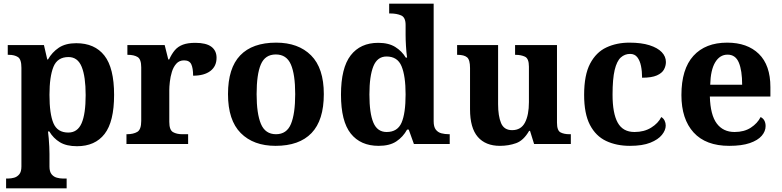

<svg xmlns="http://www.w3.org/2000/svg" viewBox="-20 -780 4235 1040"><path d="M13 240V187H25Q40 187 56.5 182.5Q73 178 84.5 164Q96 150 96 122V-413Q96 -459 77 -471Q58 -483 29 -483H22V-536H218L236 -458H240Q262 -497 298.5 -521.5Q335 -546 393 -546Q493 -546 545.5 -479Q598 -412 598 -266Q598 -121 546.5 -54.5Q495 12 397 12Q340 12 304.5 -9.5Q269 -31 247 -68H240Q242 -54 244 -30.5Q246 -7 247 15.5Q248 38 248 53V122Q248 150 259.5 164Q271 178 288 182.5Q305 187 319 187H341V240ZM350 -62Q400 -62 422 -112.5Q444 -163 444 -265Q444 -365 422.5 -418Q401 -471 351 -471Q291 -471 269.5 -418Q248 -365 248 -266Q248 -163 269.5 -112.5Q291 -62 350 -62Z M665 0V-53H668Q702 -53 723.5 -65.5Q745 -78 745 -125V-415Q745 -459 725.5 -471Q706 -483 673 -483H670V-536H872L891.5 -458H896.6Q910 -488 927 -508Q944 -528 970.5 -538Q997 -548 1038 -548Q1096.6 -548 1124.8 -526.9Q1153 -505.8 1153 -467Q1153 -421 1119.5 -395.5Q1086 -370 1026 -370Q1026 -411 1016 -432Q1006 -453 977 -453Q951 -453 935 -435Q919 -417 911 -390.5Q903 -364 900 -337Q897 -310 897 -293V-120Q897 -76 917 -64.5Q937 -53 967 -53H999V0Z M1472.6 10Q1353 10 1284 -59.3Q1215 -128.7 1215 -270.3Q1215 -411 1281.1 -480Q1347.2 -549 1476 -549Q1596 -549 1665 -480Q1734 -411 1734 -270.3Q1734 -128.7 1667.5 -59.3Q1601 10 1472.6 10ZM1475 -53Q1533 -53 1556 -108.5Q1579 -164 1579 -270.5Q1579 -377 1555.5 -431Q1532 -485 1474 -485Q1416 -485 1393 -431.2Q1370 -377.5 1370 -270Q1370 -164 1393.5 -108.5Q1417 -53 1475 -53Z M2031 10Q1933 10 1880 -56.5Q1827 -123 1827 -267Q1827 -412 1879.5 -480Q1932 -548 2029 -548Q2085 -548 2121 -525.5Q2157 -503 2178 -468H2185Q2181 -496.5 2179 -531.2Q2177 -566 2177 -590V-645Q2177 -686 2152.8 -696.5Q2128.5 -707 2095.9 -707H2088V-760H2329V-123Q2329 -93 2340.5 -78Q2352 -63 2370.8 -58Q2389.6 -53 2412 -53H2416V0H2222L2194 -78H2185Q2163 -38 2126.7 -14Q2090.5 10 2031 10ZM2074.3 -65Q2133 -65 2155 -115.3Q2177 -165.6 2177 -269Q2177 -368.2 2155.1 -421.1Q2133.3 -474 2073.7 -474Q2024 -474 2002.5 -421.1Q1981 -368.1 1981 -268Q1981 -166.5 2002.4 -115.8Q2023.9 -65 2074.3 -65Z M2688 10Q2610 10 2568 -38.5Q2526 -87 2526 -188V-412Q2526 -456 2510 -469.5Q2494 -483 2458 -483H2456V-536H2678V-216Q2678 -152 2694 -113.5Q2710 -75 2754 -75Q2802 -75 2823.5 -116Q2845 -157 2845 -227V-419Q2845 -463 2823.5 -473Q2802 -483 2773 -483H2770V-536H2997V-116Q2997 -73 3016 -63Q3035 -53 3064 -53H3072V0H2873L2851 -71H2846Q2816 -19 2775.5 -4.5Q2735 10 2688 10Z M3392 10Q3319 10 3263 -16.5Q3207 -43 3175.5 -103.5Q3144 -164 3144 -266Q3144 -374 3176.5 -435.5Q3209 -497 3264.5 -523Q3320 -549 3389 -549Q3454 -549 3498 -535Q3542 -521 3564.5 -497.5Q3587 -474 3587 -444Q3587 -423 3576.5 -403.5Q3566 -384 3538 -371.5Q3510 -359 3458 -359Q3458 -394 3452 -423Q3446 -452 3432 -470Q3418 -488 3393 -488Q3364 -488 3342.5 -468.5Q3321 -449 3309.5 -401Q3298 -353 3298 -267Q3298 -166 3326 -115.5Q3354 -65 3417 -65Q3469 -65 3507 -88.5Q3545 -112 3562 -146Q3574 -139 3580 -126.5Q3586 -114 3586 -100Q3586 -75 3565.5 -49.5Q3545 -24 3502.5 -7Q3460 10 3392 10Z M3930 10Q3803 10 3737 -62.5Q3671 -135 3671 -265Q3671 -406 3736 -477.5Q3801 -549 3919 -549Q4028 -549 4090.5 -488Q4153 -427 4153 -308V-257H3825Q3828 -157 3862.5 -111Q3897 -65 3959 -65Q4011 -65 4047 -88.5Q4083 -112 4100 -146Q4114 -139 4120.5 -126.5Q4127 -114 4127 -97Q4127 -69 4106 -44.5Q4085 -20 4041.5 -5Q3998 10 3930 10ZM4000 -321Q4000 -398 3982 -441Q3964 -484 3921 -484Q3879 -484 3854 -442.5Q3829 -401 3827 -321Z"/></svg>

Font: Noto Serif NP Hmong
Style: Regular
Weight: 400
Designer: Dalton Maag Ltd
Foundry: Dalton Maag Ltd
Version: Version 1.001